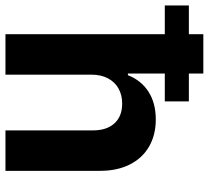

<svg xmlns="http://www.w3.org/2000/svg" viewBox="-96 -696 747 686"><g transform="rotate(90 277.0 -353.5)"><path d="M201.2 0H56.6V-569.3H-45.9V-655.3H56.6V-707H197.3V-655.3H296.9V-569.3H197.3V-437.5H203.1Q221.7 -484.9 262.2 -511Q302.7 -537.1 361.3 -537.1Q416.5 -537.1 458 -513.2Q499.5 -489.3 522.2 -444.3Q544.9 -399.4 544.9 -337.9V0H400.4V-312.5Q400.4 -361.8 375.2 -389.4Q350.1 -417 304.7 -417Q274.4 -417 251 -404.1Q227.5 -391.1 214.4 -366.2Q201.2 -341.3 201.2 -306.6Z"/></g></svg>

Font: Pretendard
Style: Bold
Weight: 700
Designer: Base glyphs from Inter by Rasmus Andersson; Hangeul glyphs from Noto Sans CJK(Source Han Sans) by Jang Soo-young and Kan
Foundry: Kil Hyung-jin
Version: Version 1.309